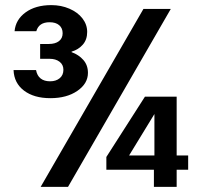

<svg xmlns="http://www.w3.org/2000/svg" viewBox="-20 -731 782 751"><path d="M37 -609Q41 -654 80 -682.5Q119 -711 181 -711Q219 -711 251.5 -697Q284 -683 302.5 -659Q321 -635 321 -606Q321 -576 304 -556.5Q287 -537 260 -529V-527Q288 -517 306 -496.5Q324 -476 324 -446Q324 -404 282.5 -375.5Q241 -347 177 -347Q113 -347 74 -376.5Q35 -406 33 -457H121Q125 -435 139 -424Q153 -413 176 -413Q199 -413 213.5 -425Q228 -437 228 -458Q228 -478 213 -489.5Q198 -501 174 -501H137V-559H171Q196 -559 210.5 -570Q225 -581 225 -601Q225 -621 211.5 -632.5Q198 -644 174 -644Q132 -644 122 -609ZM648 -696 246 0H139L541 -696ZM716 -67H671V0H582V-67H396V-117L547 -353H671V-123H716ZM584 -285 485 -123H584Z"/></svg>

Font: A Bank Premium Med
Style: Regular
Weight: 500
Designer: Ninad Kale (Devanagari), Jonny Pinhorn (Latin), Htun Naung (Myanmar)
Foundry: Indian Type Foundry
Version: 4.004